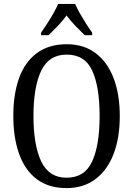

<svg xmlns="http://www.w3.org/2000/svg" viewBox="-20 -951 681 981"><path d="M320 10Q228 10 167.5 -36Q107 -82 77.5 -165Q48 -248 48 -359Q48 -470 77.5 -552Q107 -634 168 -679.5Q229 -725 321 -725Q408 -725 468.5 -679.5Q529 -634 560.5 -551.5Q592 -469 592 -358Q592 -247 560.5 -164.5Q529 -82 468 -36Q407 10 320 10ZM320 -43Q413 -43 451 -126.5Q489 -210 489 -358Q489 -507 451.5 -589.5Q414 -672 321 -672Q230 -672 190.5 -589.5Q151 -507 151 -358Q151 -210 190.5 -126.5Q230 -43 320 -43ZM190 -784Q203 -803 220 -829Q237 -855 252.5 -882Q268 -909 277 -931H364Q373 -909 388.5 -882Q404 -855 420.5 -829Q437 -803 451 -784V-771H413Q390 -793 365 -819Q340 -845 320 -872Q301 -845 276 -819Q251 -793 228 -771H190Z"/></svg>

Font: Noto Serif Sinhala Condensed
Style: Regular
Weight: 400
Width: 3
Designer: Jelle Bosma - Monotype Design Team
Foundry: Monotype Imaging Inc.
Version: Version 2.007; ttfautohint (v1.8.4.7-5d5b)